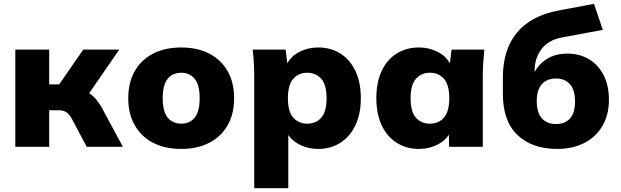

<svg xmlns="http://www.w3.org/2000/svg" viewBox="-20 -767 3242 1003"><path d="M60 0V-508H237V-326H289L415 -508H603L446 -280Q466 -267 482.5 -247.5Q499 -228 512 -204L622 0H433L355 -147Q341 -172 325.5 -181.5Q310 -191 287 -191H237V0Z M927 11Q842 11 780 -21Q718 -53 684 -112.5Q650 -172 650 -254Q650 -336 684 -395.5Q718 -455 780 -487Q842 -519 927 -519Q1011 -519 1073 -487Q1135 -455 1169 -395.5Q1203 -336 1203 -254Q1203 -172 1169 -112.5Q1135 -53 1073 -21Q1011 11 927 11ZM927 -121Q971 -121 997 -152.5Q1023 -184 1023 -254Q1023 -324 997 -355.5Q971 -387 927 -387Q882 -387 856 -355.5Q830 -324 830 -254Q830 -184 856 -152.5Q882 -121 927 -121Z M1308 216V-370Q1308 -404 1306 -439Q1304 -474 1300 -508H1472L1481 -436Q1501 -474 1545 -496.5Q1589 -519 1642 -519Q1708 -519 1758 -487.5Q1808 -456 1836.5 -396.5Q1865 -337 1865 -254Q1865 -172 1836.5 -112.5Q1808 -53 1758 -21Q1708 11 1642 11Q1592 11 1550 -9Q1508 -29 1486 -62V216ZM1585 -121Q1631 -121 1658.5 -152.5Q1686 -184 1686 -254Q1686 -324 1658 -355.5Q1630 -387 1585 -387Q1540 -387 1512 -355.5Q1484 -324 1484 -254Q1484 -184 1512 -152.5Q1540 -121 1585 -121Z M2169 11Q2103 11 2052.5 -21Q2002 -53 1974 -112.5Q1946 -172 1946 -254Q1946 -337 1974 -396.5Q2002 -456 2052.5 -487.5Q2103 -519 2169 -519Q2221 -519 2265.5 -496.5Q2310 -474 2330 -436L2339 -508H2510Q2507 -474 2504.5 -439Q2502 -404 2502 -370V0H2326L2325 -63Q2303 -29 2260.5 -9Q2218 11 2169 11ZM2226 -121Q2271 -121 2299 -152.5Q2327 -184 2327 -254Q2327 -324 2299 -355.5Q2271 -387 2226 -387Q2181 -387 2153 -355.5Q2125 -324 2125 -254Q2125 -184 2152.5 -152.5Q2180 -121 2226 -121Z M2891 11Q2760 11 2683.5 -61.5Q2607 -134 2607 -277V-362Q2607 -508 2680.5 -596.5Q2754 -685 2897 -712L3083 -747L3129 -611L2914 -571Q2843 -557 2808 -509.5Q2773 -462 2773 -399V-391Q2796 -434 2839.5 -460.5Q2883 -487 2946 -487Q3007 -487 3056 -458Q3105 -429 3133 -375Q3161 -321 3161 -246Q3161 -167 3127 -109Q3093 -51 3032 -20Q2971 11 2891 11ZM2885 -119Q2932 -119 2958 -148.5Q2984 -178 2984 -238Q2984 -297 2957.5 -327Q2931 -357 2884 -357Q2837 -357 2810.5 -327Q2784 -297 2784 -239Q2784 -179 2810.5 -149Q2837 -119 2885 -119Z"/></svg>

Font: Mulish Black
Style: Regular
Weight: 900
Designer: Vernon Adams
Foundry: Vernon Adams
Version: Version 3.603; ttfautohint (v1.8.3)